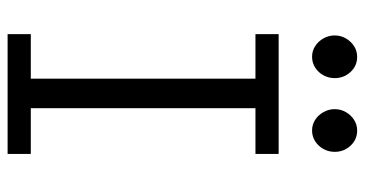

<svg xmlns="http://www.w3.org/2000/svg" viewBox="-247 -712 959 505"><g transform="rotate(90 232.5 -459.5)"><path d="M384.8 -712.9V-651.9H264.6V-61H384.8V0H69.8V-61H187V-651.9H69.8V-712.9ZM323.2 -919.4Q347.2 -919.4 363.3 -901.9Q379.4 -884.3 379.4 -860.4Q379.4 -844.7 372.1 -831.1Q364.7 -817.4 351.8 -809.1Q338.9 -800.8 323.2 -800.8Q307.6 -800.8 294.9 -809.1Q282.2 -817.4 274.7 -831.1Q267.1 -844.7 267.1 -860.4Q267.1 -876 274.7 -889.4Q282.2 -902.8 294.9 -911.1Q307.6 -919.4 323.2 -919.4ZM129.4 -919.4Q153.3 -919.4 169.4 -901.9Q185.5 -884.3 185.5 -860.4Q185.5 -844.7 178.2 -831.1Q170.9 -817.4 158 -809.1Q145 -800.8 129.4 -800.8Q113.8 -800.8 101.1 -809.1Q88.4 -817.4 80.8 -831.1Q73.2 -844.7 73.2 -860.4Q73.2 -876 80.8 -889.4Q88.4 -902.8 101.1 -911.1Q113.8 -919.4 129.4 -919.4Z"/></g></svg>

Font: Lesson One Light
Style: Regular
Weight: 300
Designer: But Ko, Victor Gaultney, Annie Olsen, Julie Remington, Don Collingsworth, Eric Hays, Becca Hirsbrunner
Version: Version 1.100